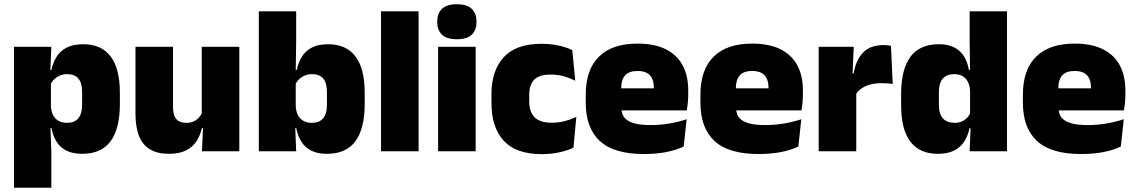

<svg xmlns="http://www.w3.org/2000/svg" viewBox="-20 -713 5353 905"><path d="M367 12Q322.5 12 293 -3Q263.5 -18 246.5 -45.2Q229.5 -72.5 222.5 -109H180L220 -216.5Q220.5 -191 229.2 -172.5Q238 -154 254.8 -144Q271.5 -134 295.5 -134Q331 -134 349 -155.2Q367 -176.5 367 -219V-279Q367 -322 349.5 -342.8Q332 -363.5 296.5 -363.5Q277.5 -363.5 261.5 -356.5Q245.5 -349.5 234 -337.8Q222.5 -326 217 -311.5L176.5 -383.5H222.5Q229.5 -417.5 246.5 -445Q263.5 -472.5 294 -488.5Q324.5 -504.5 372.5 -504.5Q457.5 -504.5 501.2 -447.5Q545 -390.5 545 -275.5V-223Q545 -106.5 501.2 -47.2Q457.5 12 367 12ZM46 172V-492.5H222L216 -352L220 -340V-158L217 -128.5L222 0V172Z M795.5 -492.5V-209.5Q795.5 -186 801.2 -169Q807 -152 821 -143Q835 -134 859 -134Q878 -134 892.2 -140.5Q906.5 -147 916.8 -158Q927 -169 933 -182L960 -109H931.5Q924 -75 906.2 -47.5Q888.5 -20 857 -4Q825.5 12 775.5 12Q722 12 687 -9Q652 -30 635.2 -72.2Q618.5 -114.5 618.5 -179V-492.5ZM1108 -492.5V0H932L937.5 -126.5L931 -144.5V-492.5Z M1521 12Q1476.5 12 1447 -3Q1417.5 -18 1400.5 -45.2Q1383.5 -72.5 1376.5 -109H1334L1374 -216.5Q1374.5 -191 1383.2 -172.5Q1392 -154 1408.8 -144Q1425.5 -134 1449.5 -134Q1485 -134 1503 -155.2Q1521 -176.5 1521 -219V-279Q1521 -322 1503.5 -342.8Q1486 -363.5 1450.5 -363.5Q1431.5 -363.5 1415.5 -356.5Q1399.5 -349.5 1388 -337.8Q1376.5 -326 1371 -311.5L1330.5 -383.5H1379Q1386 -417.5 1402.5 -445Q1419 -472.5 1449.2 -488.5Q1479.5 -504.5 1526.5 -504.5Q1611.5 -504.5 1655.2 -447.5Q1699 -390.5 1699 -275.5V-223Q1699 -106.5 1655.2 -47.2Q1611.5 12 1521 12ZM1200 0V-659.5H1376V-517L1373.5 -352L1374 -340V-158L1371 -128.5L1376 0Z M1776 0V-659.5H1953V0Z M2045 0V-492.5H2222V0ZM2133.5 -528Q2085 -528 2063 -549.8Q2041 -571.5 2041 -608.5V-612.5Q2041 -649.5 2063 -671.2Q2085 -693 2133.5 -693Q2181.5 -693 2203.8 -671.2Q2226 -649.5 2226 -612.5V-608.5Q2226 -571 2203.8 -549.5Q2181.5 -528 2133.5 -528Z M2533 13.5Q2412.5 13.5 2354.5 -49.5Q2296.5 -112.5 2296.5 -227V-269.5Q2296.5 -380.5 2354.5 -443.5Q2412.5 -506.5 2532.5 -506.5Q2562 -506.5 2588.5 -502.8Q2615 -499 2637.5 -492.2Q2660 -485.5 2677.5 -477L2691.5 -332.5Q2667 -345 2638.5 -353.2Q2610 -361.5 2575 -361.5Q2521 -361.5 2497.8 -337Q2474.5 -312.5 2474.5 -266.5V-234Q2474.5 -186 2500 -160.2Q2525.5 -134.5 2580 -134.5Q2614 -134.5 2641.8 -142Q2669.5 -149.5 2696.5 -162L2683 -17Q2655.5 -3.5 2616.5 5Q2577.5 13.5 2533 13.5Z M3015 13Q2873.5 13 2807.2 -48.5Q2741 -110 2741 -228.5V-267Q2741 -384.5 2803.2 -446Q2865.5 -507.5 2985 -507.5Q3064.5 -507.5 3117.5 -481.2Q3170.5 -455 3197.2 -405.8Q3224 -356.5 3224 -287V-271.5Q3224 -251.5 3222.2 -230.8Q3220.5 -210 3217 -192.5H3058.5Q3060.5 -223 3061.2 -250Q3062 -277 3062 -298.5Q3062 -324.5 3054 -342.2Q3046 -360 3029 -369.2Q3012 -378.5 2985 -378.5Q2944.5 -378.5 2926.2 -357.5Q2908 -336.5 2908 -298V-253.5L2909 -234.5V-203.5Q2909 -188 2914.5 -173.5Q2920 -159 2934.8 -147.8Q2949.5 -136.5 2976.8 -130Q3004 -123.5 3047.5 -123.5Q3092 -123.5 3134.5 -130.8Q3177 -138 3216.5 -151L3202.5 -22.5Q3168 -5.5 3120.2 3.8Q3072.5 13 3015 13ZM2834.5 -192.5V-296.5H3181.5V-192.5Z M3555.5 13Q3414 13 3347.8 -48.5Q3281.5 -110 3281.5 -228.5V-267Q3281.5 -384.5 3343.8 -446Q3406 -507.5 3525.5 -507.5Q3605 -507.5 3658 -481.2Q3711 -455 3737.8 -405.8Q3764.5 -356.5 3764.5 -287V-271.5Q3764.5 -251.5 3762.8 -230.8Q3761 -210 3757.5 -192.5H3599Q3601 -223 3601.8 -250Q3602.5 -277 3602.5 -298.5Q3602.5 -324.5 3594.5 -342.2Q3586.5 -360 3569.5 -369.2Q3552.5 -378.5 3525.5 -378.5Q3485 -378.5 3466.8 -357.5Q3448.5 -336.5 3448.5 -298V-253.5L3449.5 -234.5V-203.5Q3449.5 -188 3455 -173.5Q3460.5 -159 3475.2 -147.8Q3490 -136.5 3517.2 -130Q3544.5 -123.5 3588 -123.5Q3632.5 -123.5 3675 -130.8Q3717.5 -138 3757 -151L3743 -22.5Q3708.5 -5.5 3660.8 3.8Q3613 13 3555.5 13ZM3375 -192.5V-296.5H3722V-192.5Z M4013.5 -267.5 3962.5 -367.5H4004Q4014 -430 4048 -465.2Q4082 -500.5 4145.5 -500.5Q4155 -500.5 4163.2 -499.5Q4171.5 -498.5 4179.5 -497L4188 -317Q4178 -319 4164.2 -320Q4150.5 -321 4137.5 -321Q4090.5 -321 4059.5 -306.8Q4028.5 -292.5 4013.5 -267.5ZM3839 0V-492.5H4004L3997 -329.5H4016V0Z M4400 12Q4315 12 4271.2 -45.2Q4227.5 -102.5 4227.5 -217V-269.5Q4227.5 -386 4271.2 -445.2Q4315 -504.5 4405 -504.5Q4449 -504.5 4478 -489.5Q4507 -474.5 4523.8 -447.5Q4540.5 -420.5 4547 -383.5H4592.5L4552.5 -281Q4552 -307 4543.2 -325.2Q4534.5 -343.5 4518.2 -353.5Q4502 -363.5 4478 -363.5Q4442.5 -363.5 4424 -342.5Q4405.5 -321.5 4405.5 -279.5V-219Q4405.5 -176.5 4424.2 -155.2Q4443 -134 4480.5 -134Q4499 -134 4513.8 -140.5Q4528.5 -147 4539 -158.5Q4549.5 -170 4555.5 -185L4599 -109H4550Q4543 -75 4526 -47.5Q4509 -20 4478.5 -4Q4448 12 4400 12ZM4550.5 0 4555.5 -128.5 4552.5 -153V-350V-372.5L4550.5 -517V-659.5H4726.5V0Z M5075.5 13Q4934 13 4867.8 -48.5Q4801.5 -110 4801.5 -228.5V-267Q4801.5 -384.5 4863.8 -446Q4926 -507.5 5045.5 -507.5Q5125 -507.5 5178 -481.2Q5231 -455 5257.8 -405.8Q5284.5 -356.5 5284.5 -287V-271.5Q5284.5 -251.5 5282.8 -230.8Q5281 -210 5277.5 -192.5H5119Q5121 -223 5121.8 -250Q5122.5 -277 5122.5 -298.5Q5122.5 -324.5 5114.5 -342.2Q5106.5 -360 5089.5 -369.2Q5072.5 -378.5 5045.5 -378.5Q5005 -378.5 4986.8 -357.5Q4968.5 -336.5 4968.5 -298V-253.5L4969.5 -234.5V-203.5Q4969.5 -188 4975 -173.5Q4980.5 -159 4995.2 -147.8Q5010 -136.5 5037.2 -130Q5064.5 -123.5 5108 -123.5Q5152.5 -123.5 5195 -130.8Q5237.5 -138 5277 -151L5263 -22.5Q5228.5 -5.5 5180.8 3.8Q5133 13 5075.5 13ZM4895 -192.5V-296.5H5242V-192.5Z"/></svg>

Font: Anek Telugu Medium ExtraBold
Style: Regular
Weight: 800
Version: Version 1.003